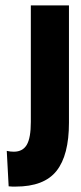

<svg xmlns="http://www.w3.org/2000/svg" viewBox="-20 -680 298 710"><path d="M12 9 5 -122Q18 -119 31 -119Q64 -119 79 -144.5Q94 -170 94 -229V-660H235V-226Q235 -106 189 -48Q143 10 38 10Q32 10 25.5 10Q19 10 12 9Z"/></svg>

Font: Bricolage Grotesque 48pt Condensed Bricolage Grotesque 48pt Condensed Regular
Style: Bold
Weight: 700
Width: 3
Designer: Mathieu Triay
Foundry: Atelier Triay
Version: Version 1.000; ttfautohint (v1.8.4.7-5d5b);gftools[0.9.32]